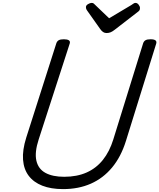

<svg xmlns="http://www.w3.org/2000/svg" viewBox="-20 -1286 1099 1325"><path d="M415 19Q332 19 272 -4.5Q212 -28 178 -73Q144 -118 139 -184Q134 -250 161 -336L369 -988Q374 -1002 385.5 -1008.5Q397 -1015 421 -1015Q444 -1015 455 -1008Q466 -1001 461 -985L247 -324Q218 -235 231 -177.5Q244 -120 293.5 -93Q343 -66 423 -66Q511 -66 577.5 -95.5Q644 -125 690 -182.5Q736 -240 762 -324L968 -988Q973 -1002 984.5 -1008.5Q996 -1015 1019 -1015Q1067 -1015 1058 -985L849 -313Q815 -204 753.5 -130Q692 -56 607 -18.5Q522 19 415 19ZM915 -1266Q927 -1266 936.5 -1254Q946 -1242 946 -1231Q946 -1221 943 -1216Q940 -1211 935 -1207L772 -1081Q757 -1069 744 -1063.5Q731 -1058 715 -1058Q702 -1058 691.5 -1065Q681 -1072 672 -1085L580 -1215Q575 -1223 574 -1228Q573 -1233 573 -1237Q573 -1249 587.5 -1257.5Q602 -1266 612 -1266Q622 -1266 627 -1261.5Q632 -1257 639 -1250L733 -1160L886 -1251Q893 -1255 900 -1260.5Q907 -1266 915 -1266Z"/></svg>

Font: Playwrite RO
Style: Regular
Weight: 400
Designer: Veronika Burian, José Scaglione
Foundry: TypeTogether
Version: Version 1.002